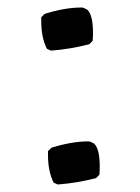

<svg xmlns="http://www.w3.org/2000/svg" viewBox="-20 -482 373 512"><path d="M213 -456Q228 -442 228 -394Q228 -382 227 -373L218 -364Q168 -351 116 -347L105 -352Q90 -382 90 -425Q90 -431 90 -436L99 -445Q153 -462 198 -462Q203 -462 213 -456ZM231 -99Q246 -85 246 -37Q246 -25 245 -16L236 -7Q186 6 134 10L123 5Q108 -25 108 -68Q108 -74 108 -79L117 -88Q171 -105 216 -105Q221 -105 231 -99Z"/></svg>

Font: Asul
Style: Regular
Weight: 400
Version: Version 1.001